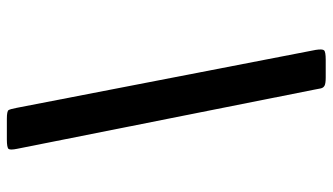

<svg xmlns="http://www.w3.org/2000/svg" viewBox="-225 -595 970 560"><g transform="rotate(90 260.0 -315.0)"><path d="M242 -744Q239.5 -758 237.8 -765.8Q236 -773.5 229.5 -776.8Q223 -780 206 -780H154.5Q131 -780 126.8 -775.2Q122.5 -770.5 125.5 -751L294.5 121Q298 139.5 301 144.8Q304 150 326.5 150H386.5Q411 150 414.5 144.8Q418 139.5 414 120Z"/></g></svg>

Font: Besley ExtraBold
Style: Italic
Weight: 800
Italic angle: -13°
Designer: Owen Earl
Foundry: indestructible type*
Version: Version 2.001